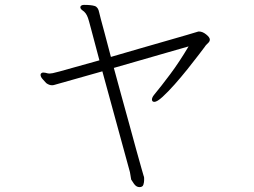

<svg xmlns="http://www.w3.org/2000/svg" viewBox="-20 -709 1040 786"><path d="M512 -4 399 -417 215 -365Q210 -364 204.5 -362Q199 -360 193 -360Q181 -360 169 -369Q165 -374 155.5 -384Q146 -394 146 -403Q146 -407 150 -410Q152 -412 158 -412Q162 -412 166 -411Q170 -410 174 -409Q177 -408 184 -408Q188 -408 196 -409.5Q204 -411 224 -416.5Q244 -422 283 -433Q322 -444 387 -462Q368 -533 355 -582.5Q342 -632 340 -636Q336 -647 330.5 -654.5Q325 -662 317 -667Q309 -673 309 -679V-681Q312 -689 324 -689Q353 -689 367.5 -684.5Q382 -680 386 -658Q388 -649 393 -630Q398 -611 408 -574.5Q418 -538 434 -476Q492 -493 551 -510Q610 -527 660.5 -541.5Q711 -556 745.5 -566Q780 -576 789 -579Q791 -580 795 -580Q809 -580 824 -568Q839 -556 839 -547Q839 -540 833 -534Q829 -530 825 -526Q821 -522 818 -517Q812 -509 793 -484Q774 -459 748 -426.5Q722 -394 695 -363.5Q668 -333 645.5 -312.5Q623 -292 612 -292Q602 -292 602 -302Q602 -305 604 -310Q606 -315 611 -321Q640 -356 677 -405.5Q714 -455 752 -519Q717 -509 666.5 -494.5Q616 -480 559 -463.5Q502 -447 446 -431Q461 -375 477.5 -315.5Q494 -256 509.5 -199.5Q525 -143 537.5 -97Q550 -51 558.5 -22Q567 7 568 11Q570 15 570 19.5Q570 24 570 29Q570 37 567 47Q564 57 551 57Q538 57 528.5 43.5Q519 30 517 26Z"/></svg>

Font: Moon Stars Kai T HW Light
Style: Regular
Weight: 300
Designer: GuiWonder
Version: Version 1.101